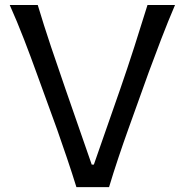

<svg xmlns="http://www.w3.org/2000/svg" viewBox="-20 -770 761 790"><path d="M294.4 0Q276.9 -56.6 255.4 -120.1Q233.9 -183.6 214.8 -237.8L129.4 -472.7Q107.9 -532.7 78.9 -607.9Q49.8 -683.1 20 -749.5H135.3Q159.7 -668 190.4 -576.2Q221.2 -484.4 249.5 -403.3L357.4 -92.8H366.2L475.1 -404.8Q503.9 -487.8 532.7 -577.4Q561.5 -667 586.9 -749.5H700.2Q671.9 -683.6 643.3 -609.1Q614.7 -534.7 592.3 -473.6L507.3 -236.8Q487.8 -182.6 466.8 -119.9Q445.8 -57.1 428.7 0Z"/></svg>

Font: Pinar-DS2-FD Regular
Style: Regular
Weight: 400
Designer: Amin Abedi
Version: Version 2.000